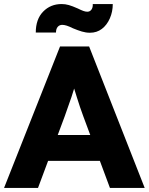

<svg xmlns="http://www.w3.org/2000/svg" viewBox="-21 -930 736 950"><path d="M-1 0 276 -700H420L695 0H523L391 -355Q383 -376 375 -400Q367 -424 359 -449.5Q351 -475 343.5 -499.5Q336 -524 331 -545L361 -546Q355 -521 347.5 -497Q340 -473 332.5 -449.5Q325 -426 316 -402.5Q307 -379 299 -354L167 0ZM131 -134 184 -262H506L558 -134ZM340 -790Q322 -799 309.5 -803Q297 -807 287 -807Q273 -807 264.5 -797Q256 -787 256 -769H156Q156 -835 192.5 -872.5Q229 -910 284 -910Q302 -910 319.5 -905Q337 -900 364 -888Q380 -880 391 -876Q402 -872 411 -872Q424 -872 431.5 -882.5Q439 -893 438 -910H537Q537 -872 522.5 -839Q508 -806 483 -787Q458 -768 424 -768Q404 -768 384 -774Q364 -780 340 -790Z"/></svg>

Font: Our Lexend
Style: Bold
Weight: 700
Designer: Bonnie Shaver-Troup, Thomas Jockin
Foundry: Lexend
Version: Version 1.007